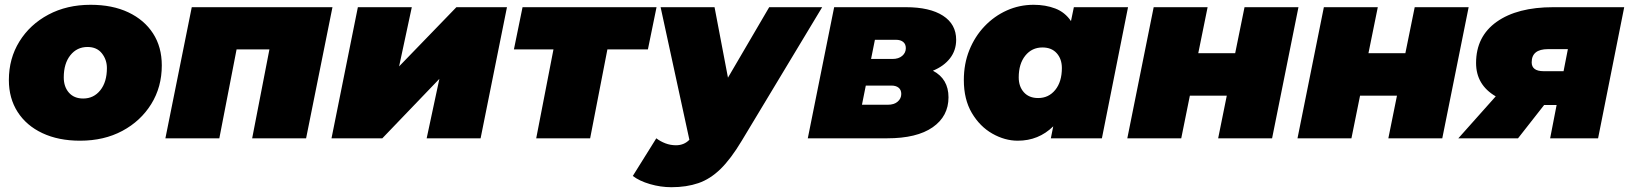

<svg xmlns="http://www.w3.org/2000/svg" viewBox="-20 -577 6796 801"><path d="M314 10Q224 10 157 -21.5Q90 -53 53.5 -110Q17 -167 17 -243Q17 -333 61 -404Q105 -475 182 -516Q259 -557 358 -557Q449 -557 515.5 -525.5Q582 -494 618.5 -437.5Q655 -381 655 -304Q655 -214 611 -143Q567 -72 490.5 -31Q414 10 314 10ZM327 -166Q371 -166 398.5 -200.5Q426 -235 426 -293Q426 -328 405 -354.5Q384 -381 345 -381Q301 -381 273.5 -346.5Q246 -312 246 -254Q246 -215 267.5 -190.5Q289 -166 327 -166Z M670 0 780 -547H1367L1257 0H1032L1104 -371H967L895 0Z M1363 0 1473 -547H1698L1645 -300L1884 -547H2095L1985 0H1760L1813 -248L1575 0Z M2217 0 2289 -371H2124L2160 -547H2719L2683 -371H2514L2442 0Z M2781 204Q2736 204 2691.5 191Q2647 178 2620 157L2718 0Q2735 13 2756 21Q2777 29 2800 29Q2834 29 2856 6L2736 -547H2961L3017 -253L3189 -547H3410L3074 11Q3029 86 2986 128Q2943 170 2893.5 187Q2844 204 2781 204Z M3350 0 3460 -547H3759Q3859 -547 3914 -511.5Q3969 -476 3969 -411Q3969 -367 3943.5 -334Q3918 -301 3872 -282Q3937 -248 3937 -171Q3937 -92 3871 -46Q3805 0 3681 0ZM3576 -140H3684Q3710 -140 3725 -153Q3740 -166 3740 -185Q3740 -202 3729 -211Q3718 -220 3699 -220H3592ZM3614 -331H3703Q3729 -331 3744 -344Q3759 -357 3759 -376Q3759 -393 3748 -402Q3737 -411 3718 -411H3630Z M4226 10Q4172 10 4120 -19.5Q4068 -49 4034.5 -105.5Q4001 -162 4001 -243Q4001 -311 4024 -368Q4047 -425 4087.5 -467.5Q4128 -510 4180.5 -533.5Q4233 -557 4292 -557Q4342 -557 4382.5 -541.5Q4423 -526 4448 -489L4460 -547H4686L4577 0H4364L4374 -50Q4313 10 4226 10ZM4311 -168Q4355 -168 4382.5 -202Q4410 -236 4410 -293Q4410 -331 4388.5 -355Q4367 -379 4329 -379Q4285 -379 4257.5 -345Q4230 -311 4230 -254Q4230 -216 4251.5 -192Q4273 -168 4311 -168Z M4683 0 4793 -547H5018L4979 -355H5133L5172 -547H5397L5287 0H5062L5098 -178H4944L4908 0Z M5393 0 5503 -547H5728L5689 -355H5843L5882 -547H6107L5997 0H5772L5808 -178H5654L5618 0Z M6447 0 6474 -139H6422L6313 0H6064L6220 -175Q6138 -223 6138 -314Q6138 -425 6224 -486Q6310 -547 6460 -547H6756L6647 0ZM6503 -280 6521 -372H6438Q6370 -372 6370 -317Q6370 -280 6420 -280Z"/></svg>

Font: Montserrat Black
Style: Italic
Weight: 900
Italic angle: -11.3°
Designer: Julieta Ulanovsky
Foundry: Julieta Ulanovsky
Version: Version 9.000; ttfautohint (v1.8.4.7-5d5b)